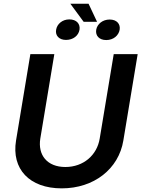

<svg xmlns="http://www.w3.org/2000/svg" viewBox="-20 -1025 777 1056"><path d="M467 -1004.6H366.8L440 -905.2H513.8ZM288.7 -861.5C283 -830.3 304 -805.4 343 -805.4C382.8 -805.4 411.9 -829.2 417.3 -861.5C422.2 -893.1 401.6 -918.3 361.2 -918.3C323.2 -918.3 293.7 -893.1 288.7 -861.5ZM509.2 -861.5C503.9 -829.2 525.2 -804.7 564.3 -804.7C604.8 -804.7 632.8 -830.6 638.1 -861.5C643.1 -892.4 622.9 -917.6 583.1 -917.6C544.4 -917.6 514.6 -892.8 509.2 -861.5ZM605.5 -727.3 528.4 -263.1C513.8 -172.2 439.6 -106.5 339.5 -106.5C239.3 -106.5 187.1 -172.2 201.7 -263.1L278.8 -727.3H147L68.2 -252.1C42.6 -95.9 141.3 11 319.6 11C496.8 11 632.8 -95.9 658.4 -252.1L737.2 -727.3Z"/></svg>

Font: TID UI Semi Bold
Style: Italic
Weight: 600
Italic angle: -9.39999°
Designer: The TID Project Authors
Foundry: Bakken & Bæck
Version: Version 1.001;hotconv 1.0.109;makeotfexe 2.5.65596